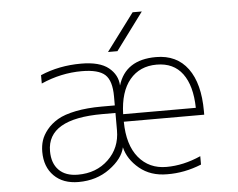

<svg xmlns="http://www.w3.org/2000/svg" viewBox="-53 -816 1106 892"><g transform="rotate(-5 500.0 -370.0)"><path d="M511.7 -284.2H850.6Q848.6 -387.7 807.1 -443.8Q765.6 -500 686.5 -500Q607.4 -500 561 -444.3Q514.6 -388.7 511.7 -284.2ZM466.8 -578.1 596.7 -752H639.6L510.7 -578.1ZM476.6 -293H415Q158.2 -293 158.2 -142.6Q158.2 -85.9 189.5 -54.2Q220.7 -22.5 278.3 -22.5Q364.3 -22.5 420.4 -76.2Q476.6 -129.9 476.6 -211.9V-261.7ZM686.5 -535.2Q783.2 -535.2 835 -464.8Q886.7 -394.5 886.7 -265.6V-249H511.7Q512.7 -140.6 561.5 -81.5Q610.4 -22.5 691.4 -22.5Q770.5 -22.5 851.6 -58.6V-19.5Q772.5 12.7 691.4 11.7Q614.3 11.7 562.5 -31.2Q510.7 -74.2 497.1 -130.9Q485.4 -78.1 423.8 -33.2Q362.3 11.7 278.3 11.7Q206.1 11.7 164.1 -30.3Q122.1 -72.3 122.1 -142.6Q122.1 -170.9 129.9 -195.3Q137.7 -219.7 157.7 -244.6Q177.7 -269.5 209 -288.1Q240.2 -306.6 293.9 -317.4Q347.7 -328.1 415 -328.1H476.6V-370.1Q476.6 -443.4 445.8 -471.7Q415 -500 336.9 -500Q240.2 -500 147.5 -459V-498Q234.4 -535.2 336.9 -535.2Q423.8 -535.2 465.3 -501.5Q506.8 -467.8 508.8 -418Q543.9 -535.2 686.5 -535.2Z"/></g></svg>

Font: GenEi Gothic M ExtraLight
Style: Regular
Weight: 200
Designer: o_tamon (Modified); [Source Han Sans]
Ryoko NISHIZUKA  (kana & ideographs); Paul D. Hunt (Latin, Greek & Cyrillic); Wenl
Version: Version 1.1a;Original Version 1.004